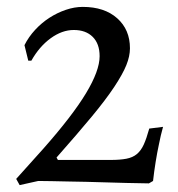

<svg xmlns="http://www.w3.org/2000/svg" viewBox="-20 -525 515 557"><path d="M27 -6 106 -94Q190 -189 229.5 -254.5Q269 -320 269 -362Q269 -398 249 -418Q229 -438 194 -438Q160 -438 127 -414Q94 -390 71 -349H62L51 -394Q63 -418 82 -438.5Q101 -459 123.5 -473.5Q146 -488 171 -496.5Q196 -505 220 -505Q283 -505 320 -472Q357 -439 357 -385Q357 -362 346.5 -336Q336 -310 311.5 -273Q287 -236 246 -186.5Q205 -137 144 -68L148 -61H301Q328 -61 346.5 -64.5Q365 -68 377 -78Q389 -88 397 -105.5Q405 -123 413 -152L453 -157Q446 -132 441 -106Q436 -83 431.5 -55Q427 -27 424 0L412 7Q345 6 284 4Q258 3 230.5 2.5Q203 2 177.5 1.5Q152 1 129.5 0.5Q107 0 91 0L37 12Z"/></svg>

Font: Alegreya
Style: Regular
Weight: 400
Designer: Juan Pablo del Peral
Foundry: Juan Pablo del Peral
Version: Version 1.003